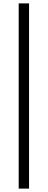

<svg xmlns="http://www.w3.org/2000/svg" viewBox="-20 -820 281 1130"><path d="M151 -800H90V290H151Z"/></svg>

Font: Rufina
Style: Regular
Weight: 400
Designer: Martin Sommaruga
Foundry: Martin Sommaruga
Version: Version